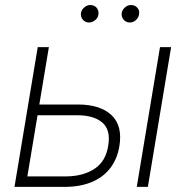

<svg xmlns="http://www.w3.org/2000/svg" viewBox="-20 -730 725 750"><path d="M123 -321.8H285.6Q372.6 -321.3 416 -279.8Q459.5 -238.3 446.3 -158.7Q437.5 -107.4 409.7 -72Q381.8 -36.6 336.9 -18.3Q292 0 232.4 0H36.6L127.4 -545.9H170.9L86.9 -41H239.3Q304.7 -41.5 349.1 -70.6Q393.6 -99.6 402.8 -161.6Q413.1 -222.7 379.4 -251.5Q345.7 -280.3 278.8 -279.8H116.2ZM514.2 0 605 -545.9H648.4L557.6 0ZM327.6 -642.1Q312.5 -642.1 303.2 -653.6Q293.9 -665 296.4 -680.2Q298.8 -692.4 309.6 -701.4Q320.3 -710.4 332.5 -710.4Q348.6 -710.4 357.7 -699.5Q366.7 -688.5 364.3 -672.4Q362.8 -660.6 351.8 -651.4Q340.8 -642.1 327.6 -642.1ZM486.8 -642.1Q472.2 -642.1 462.6 -653.6Q453.1 -665 455.6 -680.2Q458 -692.4 468.5 -701.4Q479 -710.4 491.7 -710.4Q507.3 -710.4 516.8 -699.5Q526.4 -688.5 522.9 -672.4Q520.5 -660.2 510.5 -651.1Q500.5 -642.1 486.8 -642.1Z"/></svg>

Font: Inter Tight ExtraLight
Style: Italic
Weight: 250
Italic angle: -9.39999°
Designer: Rasmus Andersson
Foundry: rsms
Version: Version 3.004